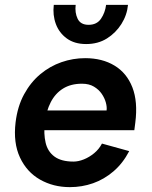

<svg xmlns="http://www.w3.org/2000/svg" viewBox="-20 -756 624 789"><path d="M267 13Q199 13 144.5 -18Q90 -49 62 -109Q34 -169 44 -253Q52 -319 79 -368.5Q106 -418 145.5 -451Q185 -484 232.5 -500.5Q280 -517 330 -517Q400 -517 450.5 -486.5Q501 -456 524 -397Q547 -338 536 -252L532 -221H137L147 -302H418Q420 -316 415 -334.5Q410 -353 398 -370.5Q386 -388 366 -400Q346 -412 317 -412Q271 -412 239 -392Q207 -372 188.5 -336Q170 -300 164 -252Q159 -206 167.5 -169.5Q176 -133 204 -112.5Q232 -92 282 -92Q302 -92 324.5 -101Q347 -110 367 -126.5Q387 -143 399 -166L511 -135Q485 -85 446.5 -52Q408 -19 362.5 -3Q317 13 267 13ZM334 -575Q286 -575 254.5 -598Q223 -621 209.5 -657.5Q196 -694 201 -736H291Q287 -704 299 -679Q311 -654 344 -654Q378 -654 395 -679Q412 -704 416 -736H506Q502 -694 479 -657.5Q456 -621 419.5 -598Q383 -575 334 -575Z"/></svg>

Font: Inclusive Sans SemiBold
Style: Italic
Weight: 600
Italic angle: -7°
Designer: Olivia King
Foundry: Olivia King
Version: Version 2.004